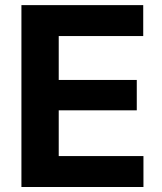

<svg xmlns="http://www.w3.org/2000/svg" viewBox="-20 -748 647 768"><path d="M65.7 -727.5H552.9V-603.8H214.9V-428.2H527.1V-306.7H214.9V-123.7H553.8V0H65.7Z"/></svg>

Font: Raveo Variable
Style: Regular
Weight: 400
Designer: Jakub Foglar, Rasmus Andersson (Inter)
Foundry: Jakubfoglar.com
Version: Version 1.000;Glyphs 3.2.3 (3260)